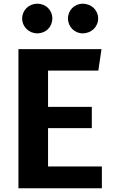

<svg xmlns="http://www.w3.org/2000/svg" viewBox="-20 -1011 610 1031"><path d="M180 -991C135 -991 99 -956 99 -912C99 -867 135 -832 180 -832C227 -832 261 -867 261 -912C261 -956 227 -991 180 -991ZM424 -991C380 -991 345 -956 345 -912C345 -867 380 -832 424 -832C471 -832 507 -867 507 -912C507 -956 471 -991 424 -991ZM525 -747H79V0H527V-117H238V-323H473V-437H238V-632H508Z"/></svg>

Font: Glow Sans SC Normal
Style: Bold
Weight: 700
Designer: Ryoko NISHIZUKA (kana, bopomofo & ideographs); Paul D. Hunt (Latin, Greek & Cyrillic); Sandoll Communications, Soo-young
Version: Version 0.93